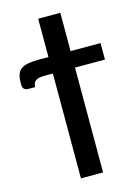

<svg xmlns="http://www.w3.org/2000/svg" viewBox="-131 -794 749 1034"><g transform="rotate(-15 243.0 -277.0)"><path d="M188 -509V-722.5H311.5V-509H478.5V-417H311.5V167.5H188V-417H145Q127 -417 114.2 -414.8Q101.5 -412.5 93.5 -407.2Q85.5 -402 81.5 -393.2Q77.5 -384.5 77 -371H38Q27.5 -371 21.2 -374.8Q15 -378.5 12 -384.2Q9 -390 8.2 -397Q7.5 -404 7.5 -410.5Q7.5 -439.5 13.8 -458.8Q20 -478 35.2 -489Q50.5 -500 76 -504.5Q101.5 -509 140 -509Z"/></g></svg>

Font: Lato
Style: Bold
Weight: 700
Designer: Lukasz Dziedzic
Foundry: tyPoland Lukasz Dziedzic
Version: Version 2.007; 2014-02-27